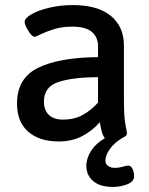

<svg xmlns="http://www.w3.org/2000/svg" viewBox="-20 -550 585 756"><path d="M508 144Q508 165 481.5 175.5Q455 186 424 186Q374 186 347 163Q320 140 320 103Q320 73 339 43.5Q358 14 393 -6Q386 -14 382 -27.5Q378 -41 376 -53.5Q374 -66 373 -69Q346 -37 305.5 -15Q265 7 211 7Q135 7 91 -31.5Q47 -70 47 -142Q47 -243 131 -283.5Q215 -324 366 -325V-368Q366 -403 342 -424Q318 -445 265 -445Q224 -445 193.5 -435.5Q163 -426 141.5 -415.5Q120 -405 117 -405Q106 -405 91.5 -428.5Q77 -452 77 -464Q77 -478 103.5 -493.5Q130 -509 173.5 -519.5Q217 -530 266 -530Q365 -530 416.5 -487.5Q468 -445 468 -370V-156Q468 -89 474 -59Q480 -29 480 -25Q480 -15 464 -8Q432 10 413.5 35.5Q395 61 395 82Q395 95 405 103Q415 111 433 111Q448 111 463 106.5Q478 102 485 102Q495 102 501.5 114.5Q508 127 508 144ZM366 -246Q269 -246 211 -227.5Q153 -209 153 -150Q153 -116 172.5 -97.5Q192 -79 228 -79Q272 -79 305 -97Q338 -115 366 -146Z"/></svg>

Font: Asap-Medium
Style: Regular
Weight: 500
Designer: Pablo Cosgaya
Foundry: Omnibus-Type
Version: Version 2.000; ttfautohint (v1.8)